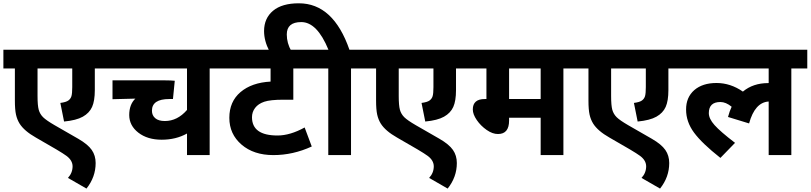

<svg xmlns="http://www.w3.org/2000/svg" viewBox="-20 -916 4788 1134"><path d="M381.3 134.8Q408.7 105 408.7 65.9Q408.2 31.2 373 4.9Q354.5 -8.8 312.5 -33.7L191.9 -103.5Q123 -142.6 95.7 -186Q81.1 -209.5 74.5 -239Q67.9 -268.6 67.9 -322.3V-511.7H0V-622.1H622.1V-511.7H540V-383.8Q540 -320.3 523.9 -284.4Q507.8 -248.5 469.2 -226.8Q430.7 -205.1 358.4 -198.2L336.4 -308.1Q370.1 -312.5 383.5 -322.3Q397 -332 401.9 -347.9Q406.7 -363.8 406.7 -401.4V-511.7H201.7V-349.1Q201.7 -293 208.7 -267.6Q215.8 -242.2 234.6 -223.6Q253.4 -205.1 302.2 -176.8L442.4 -96.2Q499 -63.5 522 -30.3Q544.9 2.9 544.9 46.9Q544.9 129.9 490.7 197.8Z M743.2 -236.3Q743.2 -298.8 779.3 -333.5L644.5 -330.1V-441.4H954.1Q988.3 -441.4 1012.2 -439L1001.5 -331.1H980Q877.4 -331.1 877.4 -262.2Q877.4 -234.4 897 -217.8Q916.5 -201.2 953.6 -201.2Q1027.8 -201.2 1084.5 -266.6V-511.7H607.9V-622.1H1312.5V-511.7H1218.3V0H1084.5V-127.4Q1019 -90.8 935.1 -90.8Q851.1 -90.8 797.4 -132.3Q743.7 -173.8 743.2 -236.3Z M1468.3 -223.6Q1468.3 -115.7 1619.1 -115.7Q1693.4 -115.7 1779.3 -163.1L1821.3 -50.8Q1710.9 0 1594.7 0Q1478.5 0 1406.5 -62Q1334.5 -124 1334.5 -220Q1334.5 -315.9 1400.6 -372.1Q1466.8 -428.2 1578.1 -434.1V-511.7H1298.3V-622.1H1853V-511.7H1712.4V-327.1H1653.3Q1576.7 -327.1 1541 -315.2Q1505.4 -303.2 1486.8 -278.8Q1468.3 -254.4 1468.3 -223.6Z M1919.9 -622.1Q1853 -785.6 1759.3 -785.6Q1673.8 -785.6 1673.8 -712.4Q1673.8 -661.6 1700.7 -614.3L1570.8 -614.7Q1539.6 -674.8 1539.6 -732.9Q1540 -808.6 1592.8 -852.5Q1645.5 -896.5 1745.1 -896.5Q1948.7 -896.5 2043.9 -622.1H2147.5V-511.7H2053.2V0H1918.9V-511.7H1838.9V-622.1Z M2514.6 134.8Q2542 105 2542 65.9Q2541.5 31.2 2506.3 4.9Q2487.8 -8.8 2445.8 -33.7L2325.2 -103.5Q2256.3 -142.6 2229 -186Q2214.4 -209.5 2207.8 -239Q2201.2 -268.6 2201.2 -322.3V-511.7H2133.3V-622.1H2755.4V-511.7H2673.3V-383.8Q2673.3 -320.3 2657.2 -284.4Q2641.1 -248.5 2602.5 -226.8Q2564 -205.1 2491.7 -198.2L2469.7 -308.1Q2503.4 -312.5 2516.8 -322.3Q2530.3 -332 2535.2 -347.9Q2540 -363.8 2540 -401.4V-511.7H2335V-349.1Q2335 -293 2342 -267.6Q2349.1 -242.2 2367.9 -223.6Q2386.7 -205.1 2435.5 -176.8L2575.7 -96.2Q2632.3 -63.5 2655.3 -30.3Q2678.2 2.9 2678.2 46.9Q2678.2 129.9 2624 197.8Z M3173.3 -331.1V-511.7H2986.8V-331.1ZM2986.8 -204.1Q2986.8 -124.5 2921.4 -124.5Q2889.6 -124 2854.5 -148.4Q2819.3 -172.9 2795.9 -207Q2772.5 -241.2 2772.5 -269.5Q2772.5 -331.1 2843.3 -331.1H2853V-511.7H2741.2V-622.1H3401.9V-511.7H3307.6V0H3173.3V-220.7H2986.8Z M3769 134.8Q3796.4 105 3796.4 65.9Q3795.9 31.2 3760.7 4.9Q3742.2 -8.8 3700.2 -33.7L3579.6 -103.5Q3510.7 -142.6 3483.4 -186Q3468.8 -209.5 3462.2 -239Q3455.6 -268.6 3455.6 -322.3V-511.7H3387.7V-622.1H4009.8V-511.7H3927.7V-383.8Q3927.7 -320.3 3911.6 -284.4Q3895.5 -248.5 3856.9 -226.8Q3818.4 -205.1 3746.1 -198.2L3724.1 -308.1Q3757.8 -312.5 3771.2 -322.3Q3784.7 -332 3789.6 -347.9Q3794.4 -363.8 3794.4 -401.4V-511.7H3589.4V-349.1Q3589.4 -293 3596.4 -267.6Q3603.5 -242.2 3622.3 -223.6Q3641.1 -205.1 3689.9 -176.8L3830.1 -96.2Q3886.7 -63.5 3909.7 -30.3Q3932.6 2.9 3932.6 46.9Q3932.6 129.9 3878.4 197.8Z M4234.9 -313.5Q4166.5 -313.5 4166.5 -248Q4166.5 -214.8 4200.2 -177.2Q4233.9 -139.2 4321.3 -72.3L4234.9 16.6Q4126 -69.3 4079.1 -132.8Q4032.2 -196.3 4032.2 -268.6Q4031.7 -340.8 4080.6 -383.8Q4129.4 -425.8 4211.9 -425.8Q4294.4 -425.8 4367.7 -375Q4427.7 -425.3 4517.6 -425.3H4520V-511.7H3995.6V-622.1H4748V-511.7H4653.8V0H4520V-316.4Q4438.5 -311.5 4404.3 -187L4279.8 -225.1Q4289.1 -259.8 4301.3 -285.6Q4267.1 -313.5 4234.9 -313.5Z"/></svg>

Font: NotoSans-Bold
Style: Bold
Weight: 700
Designer: Monotype Design team
Foundry: Monotype Imaging Inc.
Version: Version 1.04